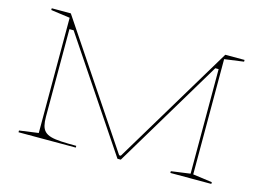

<svg xmlns="http://www.w3.org/2000/svg" viewBox="-95 -884 1450 1059"><g transform="rotate(15 630.5 -354.0)"><path d="M80 0V-10L189 -25V-683L80 -698V-708H189L655 -12L644 -21H664L653 -12L1071 -708H1181V-698L1071 -683V-25L1181 -10V0H947V-10L1056 -25V-622H1037L664 0H645L228 -622H204V-122Q204 -92 209 -72Q214 -52 226.5 -39.5Q239 -27 261.5 -20.5Q284 -14 320 -12Q356 -10 407 -10V0Z"/></g></svg>

Font: Kalnia Expanded Thin
Style: Regular
Weight: 250
Width: 7
Designer: Frida Medrano
Foundry: Frida Medrano
Version: Version 1.105